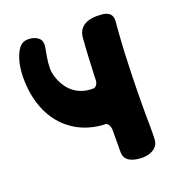

<svg xmlns="http://www.w3.org/2000/svg" viewBox="-73 -515 476 536"><g transform="rotate(-15 165.5 -247.0)"><path d="M311 -196.3Q307.1 -242.2 304.2 -301.3Q300.8 -359.9 300.8 -427.2Q300.8 -440.9 292.5 -448.2Q283.7 -455.1 268.6 -455.1Q235.4 -455.1 218.3 -442.9Q200.7 -430.7 200.7 -406.2Q200.7 -382.8 201.7 -354.5Q202.6 -326.2 204.1 -295.9L205.1 -279.8Q204.1 -266.6 194.8 -261.7Q182.6 -260.3 171.4 -261.2Q127 -266.1 103 -307.6Q91.8 -327.6 89.8 -345.7Q88.4 -363.3 89.8 -378.4Q91.3 -395.5 92.3 -406.2Q93.8 -418.9 88.4 -428.2Q85.4 -433.1 79.1 -436.5Q73.2 -439.9 65.9 -440.9Q58.6 -442.4 51.3 -441.4Q43.9 -440.9 37.6 -437.5Q23.9 -429.7 17.1 -407.2Q9.8 -384.8 10.3 -356.4Q10.7 -328.1 18.1 -296.9Q25.9 -266.1 40 -241.2Q59.1 -208 88.4 -187Q117.2 -166.5 151.9 -159.7Q175.8 -154.8 201.7 -156.7Q211.4 -151.9 213.9 -138.2L215.8 -116.7Q217.8 -90.3 219.7 -69.3Q222.7 -39.1 266.6 -39.1Q291 -39.1 306.2 -50.3Q320.8 -61 320.8 -78.1Q320.8 -89.4 317.9 -120.1Q314.5 -150.4 311 -196.3Z"/></g></svg>

Font: Gochi Hand Cyrillic
Style: Regular
Weight: 400
Designer: Juan Pablo del Peral; Denis Ignatov
Foundry: Juan Pablo del Peral; Denis Ignatov
Version: Version 1.00 June 29, 2018, initial release